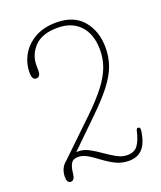

<svg xmlns="http://www.w3.org/2000/svg" viewBox="-134 -794 744 886"><g transform="rotate(-20 238.5 -350.5)"><path d="M42 -26Q42 -45.5 50.2 -63.8Q58.5 -82 75 -94.5L241 -254Q299 -310 332.8 -354.2Q366.5 -398.5 381 -438.2Q395.5 -478 395.5 -520.5Q395.5 -596.5 355.8 -640Q316 -683.5 245.5 -683.5Q168.5 -683.5 131.8 -644.8Q95 -606 95 -555.5V-525Q95 -510.5 89 -503.8Q83 -497 74 -497Q53.5 -497 53.5 -532Q53.5 -578.5 76.2 -618.8Q99 -659 142.5 -683.8Q186 -708.5 248 -708.5Q334 -708.5 378.5 -655.5Q423 -602.5 423 -521.5Q423 -476 408.5 -435Q394 -394 359 -348.2Q324 -302.5 262 -242.5L130.5 -114.5Q135.5 -115 140.5 -115Q167 -115 193.2 -100.8Q219.5 -86.5 245.5 -68Q271.5 -49.5 297.2 -35.2Q323 -21 347.5 -21Q383.5 -21 400 -43.8Q416.5 -66.5 426.5 -109.5Q429 -125.5 440 -122.5Q448.5 -120.5 446.5 -104Q437.5 -45 413 -19.2Q388.5 6.5 347 6.5Q314 6.5 286.5 -6.2Q259 -19 223.5 -45Q192 -69 171.2 -80Q150.5 -91 129.5 -91Q105 -91 95.2 -73.5Q85.5 -56 83 -26.5Q79.5 5.5 61 5.5Q42 5.5 42 -26Z"/></g></svg>

Font: Fraunces 144pt S100 Thin
Style: Regular
Weight: 100
Version: Version 1.000; ttfautohint (v1.8.3)